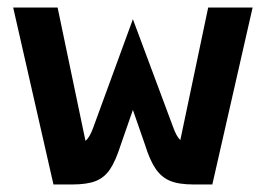

<svg xmlns="http://www.w3.org/2000/svg" viewBox="-20 -490 706 510"><path d="M15 -470H133L207 -116Q218 -124 228 -152L333 -439L440 -152Q449 -127 459 -118L533 -470H651L544 0H494Q455 0 432 -9.5Q409 -19 393.5 -41.5Q378 -64 365 -106L333 -198L301 -106Q287 -62 272 -40Q257 -18 234 -9Q211 0 172 0H122Z"/></svg>

Font: KoHo
Style: Bold
Weight: 700
Designer: Cadson Demak & Katatrad Team
Foundry: Cadson Demak Co.,Ltd.
Version: Version 1.000; ttfautohint (v1.6)